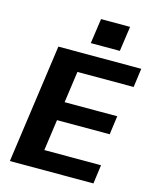

<svg xmlns="http://www.w3.org/2000/svg" viewBox="-132 -1003 883 1092"><g transform="rotate(15 309.5 -457.0)"><path d="M171 -111H540L525 0H33L131 -700H619L604 -589H238L285 -675L239 -346L212 -404H557L542 -294H197L240 -352L194 -25ZM496 -914 475 -767H304L325 -914Z"/></g></svg>

Font: Pathway Extreme 28pt
Style: Bold Italic
Weight: 700
Italic angle: -8°
Designer: Eduardo Rodriguez Tunni
Foundry: Eduardo Rodriguez Tunni
Version: Version 1.001;gftools[0.9.26]